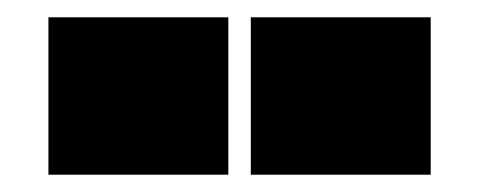

<svg xmlns="http://www.w3.org/2000/svg" viewBox="-20 -810 554 222"><path d="M36 -790H244V-608H36ZM270 -790H478V-608H270Z"/></svg>

Font: Hepta Slab Black
Style: Regular
Weight: 900
Designer: Michael LaGattuta
Foundry: Michael LaGattuta
Version: Version 1.102